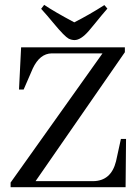

<svg xmlns="http://www.w3.org/2000/svg" viewBox="-20 -784 577 804"><path d="M505.9 0 507.8 -202.1H486.3L465.8 -108.4Q445.3 -26.4 370.1 -25.4H128.9L502.9 -565.4V-585.9H68.4L59.6 -409.2H79.1L117.2 -497.1Q146.5 -559.6 196.3 -560.5H409.2L24.4 -19.5V0ZM292 -616.2Q318.4 -616.2 351.6 -654.3Q358.4 -662.1 376 -683.6Q408.2 -723.6 429.7 -748L417 -762.7Q354.5 -722.7 291 -690.4Q205.1 -736.3 165 -763.7L152.3 -747.1Q174.8 -722.7 207 -683.6Q250 -631.8 267.6 -622.1Q280.3 -616.2 292 -616.2Z"/></svg>

Font: Abhaya Libre
Style: Regular
Weight: 400
Designer: Pushpananda Ekanayake, Sol Matas, Pathum Egodawatta
Foundry: Mooniak
Version: Version 1.050 ; ttfautohint (v1.6)